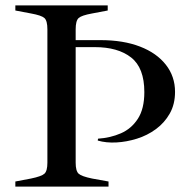

<svg xmlns="http://www.w3.org/2000/svg" viewBox="-20 -693 696 713"><path d="M37 0V-19L95 -30Q134 -38 145 -48Q156 -58 156 -89V-584Q156 -616 145 -626Q134 -636 95 -643L37 -654V-673H380V-654L322 -643Q283 -636 272 -626Q261 -616 261 -584V-544H353Q438 -544 500 -520Q562 -496 596 -452.5Q630 -409 630 -352Q630 -306 610.5 -271.5Q591 -237 559 -213.5Q527 -190 488.5 -178Q450 -166 412 -164Q374 -162 343 -171L344 -178Q390 -181 429 -198Q468 -215 492 -252Q516 -289 516 -351Q516 -441 467 -479.5Q418 -518 332 -518H261V-89Q261 -58 272 -48Q283 -38 322 -30L383 -19V0Z"/></svg>

Font: Ibarra Real Nova Medium
Style: Regular
Weight: 500
Designer: Jose Maria Ribagorda & Octavio Pardo
Foundry: Jose Maria Ribagorda
Version: Version 2.000